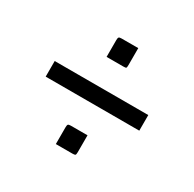

<svg xmlns="http://www.w3.org/2000/svg" viewBox="-89 -506 539 533"><g transform="rotate(30 180.0 -239.5)"><path d="M149 -347V-401Q149 -408 151 -410Q153 -412 160 -412H213V-358Q213 -350 211.5 -348.5Q210 -347 202 -347ZM148 -67V-121Q148 -128 150 -130Q152 -132 159 -132H212V-78Q212 -70 210 -68.5Q208 -67 201 -67ZM30 -215V-265H330V-215Z"/></g></svg>

Font: Glametrix
Style: Light
Weight: 300
Designer: gluk
Foundry: gluk
Version: Version 0.40